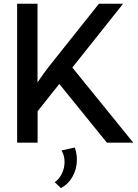

<svg xmlns="http://www.w3.org/2000/svg" viewBox="-20 -752 728 1012"><path d="M178.2 0H70.3V-732.4H177.7V-317.9Q195.3 -344.2 211.9 -366.7Q228.5 -389.2 240.7 -404.8L501.5 -732.4H628.9L361.3 -396L682.6 0H543.5L292.5 -309.6L178.2 -165.5ZM300.8 239.3 268.6 208.5Q293.5 190.4 306.9 161.6Q320.3 132.8 320.3 102.1Q320.3 67.9 304.2 41L374 25.4Q385.3 56.2 385.3 89.8Q385.3 138.2 362.5 178.7Q339.8 219.2 300.8 239.3Z"/></svg>

Font: Kumbh Sans Medium
Style: Regular
Weight: 500
Version: Version 1.005